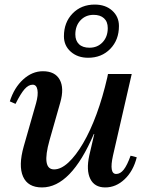

<svg xmlns="http://www.w3.org/2000/svg" viewBox="-20 -808 643 841"><path d="M164 13Q102 13 81 -34.5Q60 -82 84 -167L138 -356Q148 -392 144 -414.5Q140 -437 123 -437Q105 -437 88 -418Q71 -399 48 -353L23 -364Q42 -424 81.5 -460Q121 -496 168 -496Q221 -496 241.5 -459Q262 -422 244 -359L197 -194Q161 -66 217 -66Q247 -66 279.5 -96Q312 -126 344 -180.5Q376 -235 403 -308.5Q430 -382 450 -469L453 -484H557L475 -127Q457 -46 489 -46Q507 -46 522 -65Q537 -84 552 -126L579 -119Q564 -59 526 -23Q488 13 441 13Q394 13 375.5 -24.5Q357 -62 371 -127L393 -221H391Q291 13 164 13ZM366 -555Q320 -555 290 -581.5Q260 -608 260 -649Q260 -710 298 -749Q336 -788 395 -788Q442 -788 471.5 -761.5Q501 -735 501 -694Q501 -633 463 -594Q425 -555 366 -555ZM372 -599Q407 -599 429.5 -623Q452 -647 452 -685Q452 -713 435.5 -728Q419 -743 390 -743Q355 -743 332.5 -719Q310 -695 310 -657Q310 -630 326 -614.5Q342 -599 372 -599Z"/></svg>

Font: Platypi
Style: Italic
Weight: 400
Italic angle: -13°
Designer: David Sargent
Foundry: Bolt Cutter Type
Version: Version 1.200; ttfautohint (v1.8.4.7-5d5b)